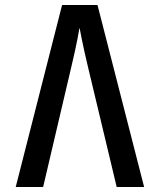

<svg xmlns="http://www.w3.org/2000/svg" viewBox="-20 -750 640 770"><path d="M153 0 267 -486C287 -568 299 -639 299 -639C299 -639 312 -568 332 -485L448 0H558L371 -730H229L43 0Z"/></svg>

Font: Tekne LDO SemiBold
Style: Regular
Weight: 600
Monospace: yes
Designer: Alessio Laiso, Mario Rullo, Paolo Rosset
Foundry: Alessio Laiso
Version: Version 1.000;hotconv 1.0.109;makeotfexe 2.5.65596